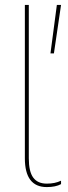

<svg xmlns="http://www.w3.org/2000/svg" viewBox="-20 -750 277 780"><path d="M97 -730V-107Q97 -53 115 -28.5Q133 -4 170 -4Q204 -4 228 -16V-2Q206 10 170 10Q81 10 81 -107V-730ZM228 -730 199 -533H185L211 -730Z"/></svg>

Font: Elaine Sans Thin
Style: Regular
Weight: 250
Designer: Wei Huang
Foundry: Wei Huang
Version: Version 2.001;December 24, 2019;FontCreator 12.0.0.2547 64-b